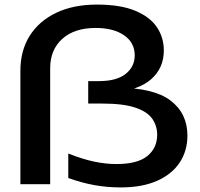

<svg xmlns="http://www.w3.org/2000/svg" viewBox="-20 -804 872 838"><path d="M69 0V-495Q69 -583 109.5 -647.5Q150 -712 225 -748Q300 -784 403 -784Q506 -784 570.5 -757Q635 -730 665 -685Q695 -640 695 -584Q695 -507 640 -458.5Q585 -410 476 -401L493 -421Q651 -421 724.5 -365Q798 -309 798 -212Q798 -146 764.5 -95Q731 -44 666 -15Q601 14 507 14Q447 14 392 4Q337 -6 278 -27V-134Q341 -109 391.5 -98.5Q442 -88 488 -88Q580 -88 623 -123Q666 -158 666 -216Q666 -254 645 -285Q624 -316 571.5 -334Q519 -352 426 -352H365V-450H412Q489 -450 528.5 -481.5Q568 -513 568 -562Q568 -618 521.5 -650Q475 -682 397 -682Q305 -682 252 -634.5Q199 -587 199 -506V0Z"/></svg>

Font: Unbounded
Style: Regular
Weight: 400
Designer: Luke Prowse, Jean-Baptiste Morizot, Fátima Lázaro, Florian Runge
Foundry: NaN
Version: Version 1.701;gftools[0.9.28.dev5+ged2979d]